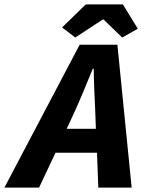

<svg xmlns="http://www.w3.org/2000/svg" viewBox="-83 -855 655 875"><path d="M259 -350C288 -414 312 -475 340 -542H344C345 -474 348 -414 351 -350L354 -268H221ZM-63 0H95L170 -159H359L365 0H517L452 -651H280ZM260 -684 385 -766H389L474 -684L545 -724L477 -835H308L200 -730Z"/></svg>

Font: Source Sans Pro
Style: Bold Italic
Weight: 700
Italic angle: -11°
Designer: Paul D. Hunt
Foundry: Adobe Systems Incorporated
Version: Version 3.006;hotconv 1.0.111;makeotfexe 2.5.65597